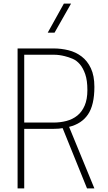

<svg xmlns="http://www.w3.org/2000/svg" viewBox="-20 -1050 603 1070"><path d="M506 0H465L329 -336Q310 -332 281 -332H115V0H78V-780H279Q321 -780 361.5 -770Q402 -760 434.5 -735.5Q467 -711 486.5 -669.5Q506 -628 506 -566Q506 -465 470.5 -412.5Q435 -360 365 -343ZM279 -367Q316 -367 350.5 -376Q385 -385 411 -406Q437 -427 452 -462Q467 -497 467 -548Q467 -602 455 -636.5Q443 -671 425 -692Q407 -713 384.5 -722.5Q362 -732 341 -737Q325 -741 310 -743Q295 -745 279 -745H115V-367ZM284 -868H246L336 -1030H376Z"/></svg>

Font: Tanohe Sans ExtraLight
Style: Regular
Weight: 250
Designer: Village Type and Design LLC & Cristiano Sobral
Foundry: Cooper Hewitt Smithsonian Design Museum
Version: Version 1.00;May 30, 2020;FontCreator 12.0.0.2522 64-bit; tt